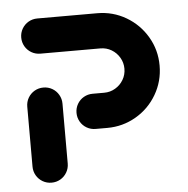

<svg xmlns="http://www.w3.org/2000/svg" viewBox="-43 -562 592 604"><g transform="rotate(-5 252.5 -259.5)"><path d="M96.3 0Q81.1 0 68.3 -7.4Q55.6 -14.8 48.1 -27.6Q40.7 -40.4 40.7 -55.6V-244.8Q40.7 -260 48.1 -272.8Q55.6 -285.6 68.3 -293Q81.1 -300.4 96.3 -300.4Q111.5 -300.4 124.3 -293Q137 -285.6 144.4 -272.8Q151.9 -260 151.9 -244.8V-55.6Q151.9 -40.4 144.4 -27.6Q137 -14.8 124.3 -7.4Q111.5 0 96.3 0ZM193.3 -211.9Q193.3 -227 200.7 -239.8Q208.1 -252.6 220.9 -260Q233.7 -267.4 248.9 -267.4H285.6Q304.8 -267.4 320.7 -276.9Q336.7 -286.3 346.1 -302.2Q355.6 -318.1 355.6 -337.4Q355.6 -356.3 346.1 -372.4Q336.7 -388.5 320.7 -398Q304.8 -407.4 285.6 -407.4H96.3Q81.1 -407.4 68.3 -414.8Q55.6 -422.2 48.1 -435Q40.7 -447.8 40.7 -463Q40.7 -478.1 48.1 -490.9Q55.6 -503.7 68.3 -511.1Q81.1 -518.5 96.3 -518.5H285.6Q334.8 -518.5 376.5 -494.1Q418.1 -469.6 442.4 -428.1Q466.7 -386.7 466.7 -337.4Q466.7 -288.1 442.4 -246.5Q418.1 -204.8 376.5 -180.6Q334.8 -156.3 285.6 -156.3H248.9Q233.7 -156.3 220.9 -163.7Q208.1 -171.1 200.7 -183.9Q193.3 -196.7 193.3 -211.9Z"/></g></svg>

Font: 26F Galaxy Sans
Style: Regular
Weight: 400
Designer: C₂₉H₂₅N₃O₅
Version: Version 1.100;FEAKit 1.0